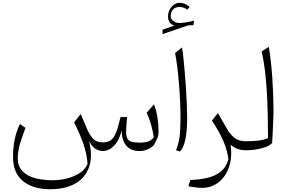

<svg xmlns="http://www.w3.org/2000/svg" viewBox="-20 -1070 2048 1367"><path d="M974.6 5.4Q851.1 5.4 845.7 -140.6Q830.6 -72.8 793 -33.7Q755.4 5.4 713.4 5.4Q685.5 5.4 658.9 -10.7Q632.3 -26.9 613.8 -67.9Q641.1 41.5 614.5 118.7Q587.9 195.8 516.4 236.6Q444.8 277.3 336.9 277.3Q214.4 277.3 143.6 219.2Q72.8 161.1 72.8 49.8Q72.8 -22 84.7 -77.9Q96.7 -133.8 121.6 -187L161.6 -159.7Q142.6 -110.8 124.5 -53.5Q106.4 3.9 106.4 56.6Q106.4 104.5 128.9 135Q151.4 165.5 187.5 182.6Q223.6 199.7 266.6 206.5Q309.6 213.4 350.6 213.4Q405.8 213.4 457.8 200.2Q509.8 187 548.8 160.9Q587.9 134.8 603.5 97.2Q597.7 24.4 574.5 -43.5Q551.3 -111.3 507.8 -198.2L554.7 -258.8L596.7 -159.2Q616.7 -111.3 641.4 -83.7Q666 -56.2 712.9 -56.2Q746.6 -56.2 768.3 -71.3Q790 -86.4 805.9 -125.5Q821.8 -164.6 837.9 -236.3H885.3Q883.8 -225.6 882.1 -206.3Q880.4 -187 879.2 -166.7Q877.9 -146.5 877.9 -132.8Q877.9 -86.4 897 -70.6Q916 -54.7 972.2 -54.7Q1014.2 -54.7 1036.1 -63Q1058.1 -71.3 1074.7 -92.3Q1067.9 -140.6 1055.2 -184.3Q1042.5 -228 1024.4 -267.6L1076.7 -327.1Q1108.9 -238.8 1108.9 -132.8Q1108.9 -118.2 1107.2 -107.9Q1105.5 -97.7 1098.4 -82Q1091.3 -66.4 1075.2 -35.2Q1028.3 5.4 974.6 5.4Z M1275.9 -732.4Q1280.3 -708 1285.2 -663.3Q1290 -618.7 1294.9 -562.7Q1299.8 -506.8 1303.7 -447Q1307.6 -387.2 1310.1 -331.8Q1312.5 -276.4 1312.5 -233.9Q1312.5 -133.3 1299.1 -73.7Q1285.6 -14.2 1261.2 8.8L1233.4 -0.5Q1251.5 -43.9 1258.3 -95.7Q1265.1 -147.5 1265.1 -228.5Q1265.1 -286.6 1262.2 -350.8Q1259.3 -415 1253.9 -478.5Q1248.5 -542 1241.5 -597.4Q1234.4 -652.8 1226.6 -692.4ZM1195.3 -955.6Q1195.3 -934.6 1213.9 -920.4Q1232.4 -906.2 1256.8 -906.2Q1294.9 -906.2 1362.3 -922.9L1356.9 -891.1L1318.8 -889.2L1137.2 -827.1V-858.4L1223.1 -888.2Q1199.2 -894 1187.7 -910.9Q1176.3 -927.7 1176.3 -951.7Q1176.3 -992.2 1201.2 -1021Q1226.1 -1049.8 1256.3 -1049.8Q1275.9 -1049.8 1291.5 -1044.7Q1307.1 -1039.6 1330.1 -1021L1314.5 -1001Q1297.9 -1012.2 1284.2 -1016.4Q1270.5 -1020.5 1257.8 -1020.5Q1226.6 -1020.5 1210.9 -1001Q1195.3 -981.4 1195.3 -955.6Z M1531.7 -265.1 1602.5 -141.6Q1624 -108.4 1653.1 -86.2Q1682.1 -64 1731 -64H1731.4V0H1731Q1696.3 0 1669.7 -10.5Q1643.1 -21 1621.6 -39.6Q1634.3 50.3 1610.4 119.6Q1586.4 189 1535.6 228.3Q1484.9 267.6 1416 267.6Q1394.5 267.6 1369.1 263.9Q1343.8 260.3 1320.8 256.3L1335.4 211.4Q1404.8 209 1460.4 195.3Q1516.1 181.6 1553.7 150.1Q1591.3 118.7 1606 64Q1599.6 5.4 1572.5 -60.3Q1545.4 -126 1488.8 -211.4Z M1893.6 -736.3Q1901.9 -690.4 1908.2 -633.5Q1914.6 -576.7 1918.7 -515.9Q1922.9 -455.1 1925 -397.2Q1927.2 -339.4 1927.2 -291Q1927.2 -281.7 1926.5 -254.2Q1925.8 -226.6 1924.3 -189.7Q1922.9 -152.8 1921.1 -116Q1919.4 -79.1 1917.5 -51.3Q1899.4 -33.2 1867.9 -22Q1836.4 -10.7 1800.5 -5.4Q1764.6 0 1731.4 0Q1716.8 0 1716.8 -30.8V-33.2Q1716.8 -64 1731.4 -64Q1774.9 -64 1817.6 -68.8Q1860.4 -73.7 1888.2 -87.4Q1888.2 -164.1 1886.5 -246.3Q1884.8 -328.6 1880.1 -410.4Q1875.5 -492.2 1866.5 -567.1Q1857.4 -642.1 1842.8 -703.6Z"/></svg>

Font: Pinar DS1-Light
Style: Regular
Weight: 300
Designer: Amin Abedi
Version: Version 2.000